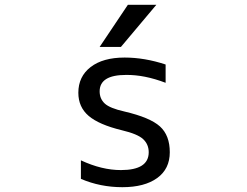

<svg xmlns="http://www.w3.org/2000/svg" viewBox="-20 -778 1040 810"><path d="M639.6 -757.8 490.2 -580.1H400.4L519.5 -757.8ZM490.2 -60.5Q607.4 -60.5 607.4 -135.7Q607.4 -168.9 584 -190.9Q560.5 -212.9 494.1 -228.5Q397.5 -252 354 -289.1Q310.5 -326.2 310.5 -386.7Q310.5 -455.1 362.3 -495.1Q414.1 -535.2 505.9 -535.2Q589.8 -535.2 678.7 -505.9V-428.7Q588.9 -462.9 511.7 -461.9Q400.4 -461.9 400.4 -392.6Q400.4 -361.3 421.9 -341.3Q443.4 -321.3 504.9 -307.6Q613.3 -282.2 654.8 -244.6Q696.3 -207 696.3 -135.7Q696.3 -65.4 643.1 -26.9Q589.8 11.7 496.1 11.7Q403.3 11.7 321.3 -23.4V-101.6Q409.2 -60.5 490.2 -60.5Z"/></svg>

Font: Gen Shin Gothic Monospace Regular
Style: Regular
Weight: 400
Designer: [Source Han Sans]
Ryoko NISHIZUKA  (kana & ideographs); Paul D. Hunt (Latin, Greek & Cyrillic); Wenlong ZHANG  (bopomofo
Version: Version 1.002.20150607